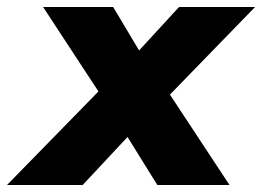

<svg xmlns="http://www.w3.org/2000/svg" viewBox="-91 -528 748 548"><path d="M-71 0 190 -267 32 -508H232L306 -384L420 -508H637L394 -258L564 0H358L273 -137L145 0Z"/></svg>

Font: Mulish Black
Style: Italic
Weight: 900
Italic angle: -9°
Designer: Vernon Adams
Foundry: Vernon Adams
Version: Version 3.603; ttfautohint (v1.8.3)